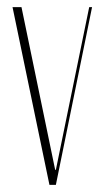

<svg xmlns="http://www.w3.org/2000/svg" viewBox="-20 -516 292 536"><path d="M136 0H118L15 -496H40L134 -42H136L229 -496H237Z"/></svg>

Font: Moniqa Thin Display
Style: Regular
Weight: 100
Designer: Rajesh Rajput
Foundry: Rajesh Rajput
Version: Version 1.000